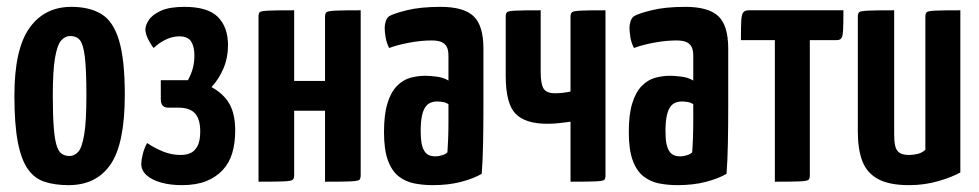

<svg xmlns="http://www.w3.org/2000/svg" viewBox="-20 -530 2856 560"><path d="M180 10Q141 10 111 0.5Q81 -9 61.5 -36.5Q42 -64 32 -115.5Q22 -167 22 -251Q22 -387 66 -448.5Q110 -510 188 -510Q242 -510 276.5 -488.5Q311 -467 327.5 -411Q344 -355 344 -254Q344 -111 302.5 -50.5Q261 10 180 10ZM183 -75Q197 -75 208 -87Q219 -99 225.5 -137Q232 -175 232 -252Q232 -327 227.5 -364Q223 -401 213 -413Q203 -425 185 -425Q170 -425 158.5 -412Q147 -399 140.5 -361.5Q134 -324 134 -251Q134 -192 137 -156Q140 -120 146 -103Q152 -86 161.5 -80.5Q171 -75 183 -75Z M510 10Q477 10 450 2.5Q423 -5 407.5 -19Q392 -33 392 -52Q392 -62 396 -79Q400 -96 409 -113Q429 -99 454.5 -88.5Q480 -78 507 -78Q522 -78 534.5 -83Q547 -88 555.5 -103Q564 -118 564 -147Q564 -182 549 -199Q534 -216 500 -216H471Q449 -216 449 -240V-296H528Q538 -314 542.5 -331.5Q547 -349 547 -368Q547 -394 537.5 -409Q528 -424 503 -424Q484 -424 464.5 -415Q445 -406 428 -390Q418 -403 411 -418Q404 -433 404 -444Q404 -456 414 -471.5Q424 -487 449 -498.5Q474 -510 518 -510Q586 -510 615.5 -480.5Q645 -451 645 -398Q645 -362 632 -331Q619 -300 597 -276Q633 -256 649.5 -226.5Q666 -197 666 -149Q666 -113 657.5 -84Q649 -55 629.5 -34Q610 -13 581 -1.5Q552 10 510 10Z M734 0V-481Q734 -491 737.5 -494.5Q741 -498 763 -499Q785 -500 838 -500V-294H928V-481Q928 -491 932.5 -494.5Q937 -498 959 -499Q981 -500 1032 -500V-19Q1032 -9 1028 -5.5Q1024 -2 1003 -1Q982 0 928 0V-207H838V-19Q838 -9 833.5 -5.5Q829 -2 808 -1Q787 0 734 0Z M1242 10Q1214 10 1188.5 5Q1163 0 1143 -15.5Q1123 -31 1111.5 -62Q1100 -93 1100 -145Q1100 -196 1110 -228.5Q1120 -261 1137.5 -279Q1155 -297 1176.5 -303Q1198 -309 1221 -309Q1233 -309 1253.5 -306.5Q1274 -304 1288 -295Q1288 -295 1288 -307.5Q1288 -320 1288 -336.5Q1288 -353 1288 -367Q1288 -384 1283 -393.5Q1278 -403 1267.5 -407.5Q1257 -412 1239 -412Q1208 -412 1173.5 -405.5Q1139 -399 1115 -390Q1107 -406 1104.5 -422Q1102 -438 1102 -449Q1102 -458 1105 -467.5Q1108 -477 1114 -482Q1126 -490 1166 -500Q1206 -510 1265 -510Q1332 -510 1361 -483Q1390 -456 1390 -388V-339Q1390 -282 1390 -223Q1390 -164 1389 -112Q1388 -60 1385 -23Q1361 -9 1324.5 0.5Q1288 10 1242 10ZM1250 -74Q1260 -74 1270.5 -77.5Q1281 -81 1285 -86Q1286 -99 1287 -123.5Q1288 -148 1288 -175.5Q1288 -203 1288 -226Q1281 -231 1271.5 -232.5Q1262 -234 1255 -234Q1245 -234 1236 -230.5Q1227 -227 1220.5 -217.5Q1214 -208 1210.5 -191Q1207 -174 1207 -148Q1207 -126 1209.5 -112.5Q1212 -99 1217.5 -90Q1223 -81 1231 -77.5Q1239 -74 1250 -74Z M1644 0V-175Q1630 -173 1612 -171Q1594 -169 1576 -169Q1512 -169 1483.5 -198.5Q1455 -228 1455 -309V-481Q1455 -491 1459 -494.5Q1463 -498 1484.5 -499Q1506 -500 1557 -500V-320Q1557 -285 1565.5 -271.5Q1574 -258 1599 -258Q1611 -258 1623 -259.5Q1635 -261 1644 -263V-481Q1644 -491 1648.5 -494.5Q1653 -498 1674 -499Q1695 -500 1746 -500V-19Q1746 -9 1742.5 -5.5Q1739 -2 1717.5 -1Q1696 0 1644 0Z M1956 10Q1928 10 1902.5 5Q1877 0 1857 -15.5Q1837 -31 1825.5 -62Q1814 -93 1814 -145Q1814 -196 1824 -228.5Q1834 -261 1851.5 -279Q1869 -297 1890.5 -303Q1912 -309 1935 -309Q1947 -309 1967.5 -306.5Q1988 -304 2002 -295Q2002 -295 2002 -307.5Q2002 -320 2002 -336.5Q2002 -353 2002 -367Q2002 -384 1997 -393.5Q1992 -403 1981.5 -407.5Q1971 -412 1953 -412Q1922 -412 1887.5 -405.5Q1853 -399 1829 -390Q1821 -406 1818.5 -422Q1816 -438 1816 -449Q1816 -458 1819 -467.5Q1822 -477 1828 -482Q1840 -490 1880 -500Q1920 -510 1979 -510Q2046 -510 2075 -483Q2104 -456 2104 -388V-339Q2104 -282 2104 -223Q2104 -164 2103 -112Q2102 -60 2099 -23Q2075 -9 2038.5 0.5Q2002 10 1956 10ZM1964 -74Q1974 -74 1984.5 -77.5Q1995 -81 1999 -86Q2000 -99 2001 -123.5Q2002 -148 2002 -175.5Q2002 -203 2002 -226Q1995 -231 1985.5 -232.5Q1976 -234 1969 -234Q1959 -234 1950 -230.5Q1941 -227 1934.5 -217.5Q1928 -208 1924.5 -191Q1921 -174 1921 -148Q1921 -126 1923.5 -112.5Q1926 -99 1931.5 -90Q1937 -81 1945 -77.5Q1953 -74 1964 -74Z M2240 0V-413H2141Q2141 -451 2142 -469.5Q2143 -488 2148 -494Q2153 -500 2163 -500H2440Q2440 -461 2439 -442.5Q2438 -424 2434 -418.5Q2430 -413 2420 -413H2342V-19Q2342 -9 2338 -5.5Q2334 -2 2313 -1Q2292 0 2240 0Z M2632 10Q2573 10 2540.5 -8Q2508 -26 2495 -60.5Q2482 -95 2482 -145V-481Q2482 -491 2486 -494.5Q2490 -498 2512.5 -499Q2535 -500 2588 -500V-138Q2588 -118 2591 -104.5Q2594 -91 2603.5 -84.5Q2613 -78 2632 -78Q2643 -78 2656 -81Q2669 -84 2679 -93V-481Q2679 -491 2683 -494.5Q2687 -498 2708 -499Q2729 -500 2781 -500V-27Q2756 -13 2716 -1.5Q2676 10 2632 10Z"/></svg>

Font: Yanone Kaffeesatz SemiBold
Style: Regular
Weight: 600
Designer: Yanone (Cyrillic: Daniel Pouzeot, Huerta Tipografica, and Cyreal)
Foundry: Yanone
Version: Version 2.003